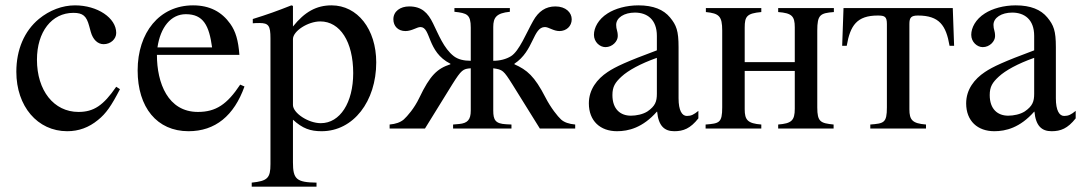

<svg xmlns="http://www.w3.org/2000/svg" viewBox="-20 -480 4041 717"><path d="M414 -156C366 -86 330 -62 273 -62C181 -62 118 -142 118 -257C118 -361 173 -432 254 -432C290 -432 303 -420 313 -383L319 -361C327 -332 345 -315 367 -315C393 -315 414 -334 414 -357C414 -413 344 -460 260 -460C213 -460 165 -442 125 -409C71 -364 41 -295 41 -212C41 -83 120 10 231 10C274 10 312 -4 346 -32C376 -56 396 -85 428 -147Z M877 -164C828 -90 786 -62 719 -62C607 -62 566 -170 566 -275H874C870 -329 860 -363 840 -391C808 -436 763 -460 701 -460C575 -460 494 -358 494 -217C494 -79 566 10 684 10C784 10 854 -48 893 -157ZM568 -303C579 -378 618 -427 674 -427C740 -427 761 -384 772 -303Z M1074 -458 1068 -460C1015 -439 979 -426 924 -409V-393C933 -394 940 -394 949 -394C983 -394 990 -384 990 -337V133C990 185 979 196 920 202V217H1162V202C1087 201 1074 189 1074 126V-33C1110 0 1139 10 1181 10C1300 10 1385 -102 1385 -247C1385 -371 1315 -460 1218 -460C1162 -460 1118 -436 1074 -381ZM1074 -334C1074 -364 1130 -400 1176 -400C1250 -400 1299 -324 1299 -207C1299 -97 1250 -20 1178 -20C1131 -20 1074 -58 1074 -88Z M2128 0V-15C2105 -17 2087 -23 2075 -34C2063 -45 2037 -77 2017 -116C1976 -196 1948 -219 1901 -240V-242C1974 -290 1970 -379 2015 -379C2029 -379 2047 -364 2069 -364C2095 -364 2115 -382 2115 -408C2115 -433 2093 -456 2054 -456C2018 -456 1991 -438 1971 -402C1946 -358 1919 -289 1888 -270C1870 -259 1847 -253 1822 -253V-379C1822 -415 1834 -431 1884 -436V-450H1677V-436C1724 -431 1738 -426 1738 -377V-253C1712 -253 1691 -258 1675 -270C1637 -299 1617 -353 1597 -393C1578 -432 1555 -456 1508 -456C1475 -456 1449 -438 1449 -408C1449 -382 1467 -364 1494 -364C1518 -364 1537 -379 1550 -379C1590 -379 1574 -286 1662 -242V-240C1613 -224 1586 -199 1546 -115C1527 -75 1501 -46 1488 -34C1475 -23 1458 -17 1435 -15V0H1567L1669 -165C1703 -219 1709 -223 1738 -225V-67C1738 -33 1726 -20 1695 -17L1672 -15V0H1890V-15L1870 -16C1830 -18 1822 -32 1822 -67V-225C1857 -220 1860 -218 1894 -164L1996 0Z M2588 -66C2571 -52 2561 -47 2545 -47C2527 -47 2514 -67 2514 -113V-304C2514 -365 2506 -386 2482 -415C2458 -444 2420 -460 2364 -460C2319 -460 2277 -448 2249 -430C2214 -408 2198 -376 2198 -350C2198 -323 2220 -304 2241 -304C2267 -304 2287 -326 2287 -345C2287 -366 2281 -369 2281 -387C2281 -414 2311 -433 2351 -433C2396 -433 2433 -408 2433 -346V-292C2320 -250 2279 -231 2249 -211C2210 -185 2179 -146 2179 -94C2179 -28 2222 10 2284 10C2327 10 2380 -3 2433 -63H2434C2439 -10 2461 10 2498 10C2532 10 2558 0 2588 -38ZM2433 -130C2433 -101 2427 -84 2398 -64C2381 -53 2356 -48 2336 -48C2297 -48 2267 -72 2267 -125C2267 -156 2277 -172 2301 -194C2326 -217 2371 -242 2433 -264Z M3094 -450H2886V-435C2937 -431 2948 -420 2948 -378V-248H2761V-377C2761 -419 2769 -430 2823 -435V-450H2616V-435C2665 -430 2677 -420 2677 -366V-79C2677 -21 2666 -19 2615 -15V0H2823V-15C2772 -19 2761 -32 2761 -72V-215H2948V-74C2948 -30 2936 -19 2886 -15V0H3093V-15C3044 -20 3032 -25 3032 -79V-366C3032 -425 3043 -431 3094 -435Z M3543 -309 3538 -450H3130L3125 -309H3142C3155 -385 3180 -422 3258 -422C3284 -422 3292 -418 3292 -390V-79C3292 -21 3281 -19 3230 -15V0H3438V-15C3387 -19 3376 -32 3376 -72V-390C3376 -414 3382 -422 3408 -422C3488 -422 3513 -385 3526 -309Z M3997 -66C3980 -52 3970 -47 3954 -47C3936 -47 3923 -67 3923 -113V-304C3923 -365 3915 -386 3891 -415C3867 -444 3829 -460 3773 -460C3728 -460 3686 -448 3658 -430C3623 -408 3607 -376 3607 -350C3607 -323 3629 -304 3650 -304C3676 -304 3696 -326 3696 -345C3696 -366 3690 -369 3690 -387C3690 -414 3720 -433 3760 -433C3805 -433 3842 -408 3842 -346V-292C3729 -250 3688 -231 3658 -211C3619 -185 3588 -146 3588 -94C3588 -28 3631 10 3693 10C3736 10 3789 -3 3842 -63H3843C3848 -10 3870 10 3907 10C3941 10 3967 0 3997 -38ZM3842 -130C3842 -101 3836 -84 3807 -64C3790 -53 3765 -48 3745 -48C3706 -48 3676 -72 3676 -125C3676 -156 3686 -172 3710 -194C3735 -217 3780 -242 3842 -264Z"/></svg>

Font: STIX Math
Style: Regular
Weight: 400
Designer: MicroPress Inc., with final additions and corrections provided by Coen Hoffman, Elsevier (retired)
Version: Version 1.1.0